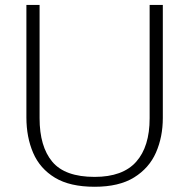

<svg xmlns="http://www.w3.org/2000/svg" viewBox="-20 -730 749 760"><path d="M354.5 9.3Q256.8 9.3 197.5 -26.6Q138.2 -62.5 111.3 -124.8Q84.5 -187 84.5 -265.1V-710.4H136.7V-262.2Q136.7 -149.9 187 -89.8Q237.3 -29.8 354.5 -29.8Q465.8 -29.8 519 -89.6Q572.3 -149.4 572.3 -261.7V-710.4H624.5V-263.2Q624.5 -188 597.4 -126.2Q570.3 -64.5 510.7 -27.6Q451.2 9.3 354.5 9.3Z"/></svg>

Font: Comme Thin
Style: Regular
Weight: 250
Version: Version 1.000;gftools[0.9.27]